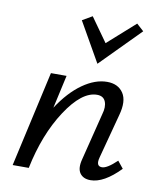

<svg xmlns="http://www.w3.org/2000/svg" viewBox="-80 -752 682 822"><g transform="rotate(10 261.5 -341.5)"><path d="M481 -661 312 -490 214 -662 257 -687 331 -583 450 -689ZM472 -97 497 -66Q427 6 369 6Q337 6 322.5 -15Q308 -36 319 -77L370 -281Q380 -314 371 -336.5Q362 -359 334 -359Q268 -359 199.5 -254.5Q131 -150 100 0H30L123 -416H191L159 -272Q206 -344 260.5 -382.5Q315 -421 367 -421Q415 -421 437.5 -387Q460 -353 442 -289L391 -97Q380 -57 408 -57Q430 -57 472 -97Z"/></g></svg>

Font: EauTestInfant Medium
Style: Italic
Weight: 500
Italic angle: -12°
Designer: Christian Thalmann (Catharsis Fonts)
Version: Version 0.001;PS 000.001;hotconv 1.0.88;makeotf.lib2.5.64775